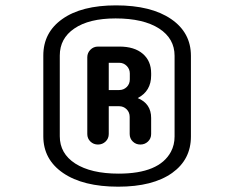

<svg xmlns="http://www.w3.org/2000/svg" viewBox="-20 -683 869 712"><path d="M490.7 -319.3Q540.5 -298.8 540.5 -245.6V-186Q540.5 -169.4 528.8 -158.2Q517.1 -147 500.5 -147Q483.9 -147 472.4 -158.2Q460.9 -169.4 460.9 -186V-249.5Q460.9 -266.6 449.5 -277.8Q438 -289.1 421.9 -289.1H383.3V-186Q383.3 -169.4 371.6 -158.2Q359.9 -147 343.3 -147Q326.7 -147 315.2 -158.2Q303.7 -169.4 303.7 -186V-470.7Q303.7 -486.8 315.2 -498.5Q326.7 -510.3 343.8 -510.3H422.4Q478.5 -510.3 509.5 -483.6Q540.5 -457 540.5 -411.6V-403.3Q540.5 -345.2 490.7 -319.3ZM383.3 -349.1H421.9Q438.5 -349.1 450 -360.4Q461.4 -371.6 461.4 -388.7V-410.6Q461.4 -426.8 450 -438.5Q438.5 -450.2 421.9 -450.2H383.3ZM688 -176.8Q688 -91.3 618.2 -41.5Q546.4 9.3 418.5 9.3Q288.1 9.3 213.9 -41.5Q140.6 -91.8 140.6 -177.7V-477.1Q140.6 -562.5 210.9 -612.3Q282.2 -663.1 410.2 -663.1Q540.5 -663.1 614.7 -612.3Q688 -562 688 -476.1ZM627.4 -476.1Q627.4 -540 570.3 -577.1Q511.7 -614.7 408.7 -614.7Q310.1 -614.7 255.4 -577.1Q201.7 -540.5 201.7 -477.1V-177.7Q201.7 -113.8 258.8 -76.7Q317.4 -39.1 419.9 -39.1Q570.3 -39.1 613.8 -120.1Q627.4 -145.5 627.4 -176.8Z"/></svg>

Font: Supermercado
Style: Regular
Weight: 400
Designer: James Grieshaber
Foundry: James Grieshaber
Version: Version 1.002